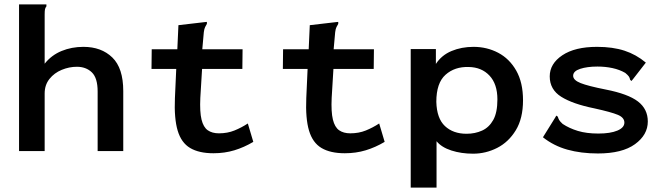

<svg xmlns="http://www.w3.org/2000/svg" viewBox="-20 -690 3040 877"><path d="M67 -670H192V-661Q187 -655 185.5 -647.5Q184 -640 184 -624V-399Q215 -438 261 -457Q307 -476 361 -476Q443 -476 493 -427.5Q543 -379 543 -274V0H426V-272Q426 -334 399.5 -359.5Q373 -385 331 -385Q296 -385 262 -371Q228 -357 206 -329.5Q184 -302 184 -263V0H67Z M955 10Q889 10 848.5 -14Q808 -38 791.5 -93.5Q775 -149 779 -242L785 -375H672L673 -465H790L795 -575L915 -589L925 -590V-581Q921 -574 917 -566.5Q913 -559 911 -543L904 -465H1088L1087 -375H903L895 -243Q892 -179 900.5 -144Q909 -109 929 -95Q949 -81 980 -81Q1019 -81 1051 -94Q1083 -107 1112 -126L1137 -42Q1095 -17 1050.5 -3.5Q1006 10 955 10Z M1555 10Q1489 10 1448.5 -14Q1408 -38 1391.5 -93.5Q1375 -149 1379 -242L1385 -375H1272L1273 -465H1390L1395 -575L1515 -589L1525 -590V-581Q1521 -574 1517 -566.5Q1513 -559 1511 -543L1504 -465H1688L1687 -375H1503L1495 -243Q1492 -179 1500.5 -144Q1509 -109 1529 -95Q1549 -81 1580 -81Q1619 -81 1651 -94Q1683 -107 1712 -126L1737 -42Q1695 -17 1650.5 -3.5Q1606 10 1555 10Z M1856 167V-466H1971V-398Q1997 -438 2042.5 -457Q2088 -476 2143 -476Q2204 -476 2255.5 -449Q2307 -422 2338 -367.5Q2369 -313 2369 -232Q2369 -149 2336 -95Q2303 -41 2251 -14.5Q2199 12 2141 12Q2087 12 2042 -2.5Q1997 -17 1974 -45V167ZM2111 -79Q2150 -79 2182 -93.5Q2214 -108 2233 -142Q2252 -176 2252 -236Q2252 -306 2216 -344.5Q2180 -383 2121 -384Q2057 -386 2015 -348.5Q1973 -311 1973 -225Q1975 -149 2012.5 -114Q2050 -79 2111 -79Z M2711 11Q2634 11 2571.5 -6.5Q2509 -24 2460 -63L2516 -153L2521 -162L2528 -157Q2530 -149 2534 -142Q2538 -135 2550 -124Q2580 -104 2619.5 -92Q2659 -80 2713 -80Q2768 -80 2800 -93.5Q2832 -107 2832 -130Q2832 -153 2802 -165.5Q2772 -178 2695 -195Q2596 -215 2543.5 -248Q2491 -281 2491 -341Q2491 -399 2548.5 -437.5Q2606 -476 2707 -476Q2779 -476 2832.5 -458.5Q2886 -441 2930 -404L2871 -328L2864 -320L2858 -326Q2857 -334 2852.5 -340.5Q2848 -347 2836 -357Q2810 -372 2777.5 -379Q2745 -386 2709 -386Q2662 -386 2630 -375.5Q2598 -365 2598 -344Q2598 -324 2632 -310.5Q2666 -297 2747 -281Q2849 -261 2894 -226.5Q2939 -192 2939 -135Q2939 -74 2880.5 -31.5Q2822 11 2711 11Z"/></svg>

Font: Inconsolata Expanded Bold
Style: Regular
Weight: 700
Width: 7
Monospace: yes
Designer: Raph Levien, Cyreal, Brenton Simpson
Foundry: Raph Levien, Cyreal, Google
Version: Version 3.001; ttfautohint (v1.8.2.53-6de2)